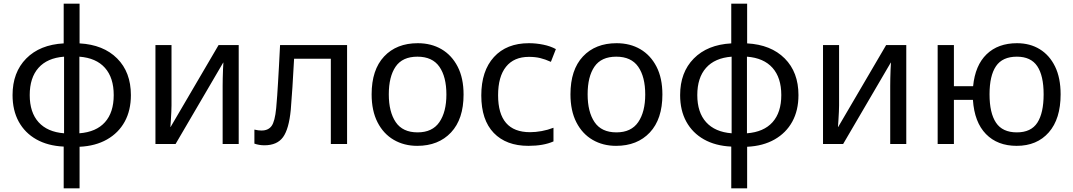

<svg xmlns="http://www.w3.org/2000/svg" viewBox="-20 -780 5813 1040"><path d="M325 240V14Q239 10 177 -25Q115 -60 81.5 -121Q48 -182 48 -265Q48 -388 122 -463Q196 -538 325 -545V-760H411V-545Q540 -538 614.5 -463.5Q689 -389 689 -265Q689 -182 655.5 -121Q622 -60 559.5 -24.5Q497 11 411 15V240ZM141 -265Q141 -171 189 -118Q237 -65 327 -58V-473Q236 -466 188.5 -412.5Q141 -359 141 -265ZM596 -265Q596 -359 548.5 -412.5Q501 -466 410 -473V-58Q501 -65 548.5 -118Q596 -171 596 -265Z M822 0V-536H909V-209Q909 -197 908 -174Q907 -151 905.5 -128.5Q904 -106 903 -92H904L1164 -536H1273V0H1186V-316Q1186 -332 1186.5 -356.5Q1187 -381 1188 -404.5Q1189 -428 1190 -441H1189L931 0Z M1412 7Q1384 7 1358 -2V-78Q1371 -75 1379.5 -74Q1388 -73 1397 -73Q1433 -73 1451 -97.5Q1469 -122 1476 -194Q1479 -229 1481.5 -262Q1484 -295 1486 -333Q1488 -371 1491 -420Q1494 -469 1497 -536H1860V0H1772V-462H1573Q1568 -371 1564 -307.5Q1560 -244 1555 -185Q1545 -81 1513 -37Q1481 7 1412 7Z M2240 10Q2169 10 2113 -22.5Q2057 -55 2025 -117.5Q1993 -180 1993 -269Q1993 -402 2060.5 -474Q2128 -546 2243 -546Q2316 -546 2371.5 -513.5Q2427 -481 2459 -419Q2491 -357 2491 -268Q2491 -135 2423 -62.5Q2355 10 2240 10ZM2242 -63Q2322 -63 2360 -118.5Q2398 -174 2398 -268Q2398 -364 2360 -418.5Q2322 -473 2241 -473Q2160 -473 2123 -419Q2086 -365 2086 -269Q2086 -174 2123.5 -118.5Q2161 -63 2242 -63Z M2842 10Q2722 10 2654.5 -60Q2587 -130 2587 -263Q2587 -396 2655.5 -471Q2724 -546 2845 -546Q2884 -546 2923 -538Q2962 -530 2991 -514L2964 -445Q2933 -459 2906 -465.5Q2879 -472 2845 -472Q2764 -472 2721 -418.5Q2678 -365 2678 -264Q2678 -64 2851 -64Q2881 -64 2914 -70Q2947 -76 2978 -88V-14Q2924 10 2842 10Z M3317 10Q3246 10 3190 -22.5Q3134 -55 3102 -117.5Q3070 -180 3070 -269Q3070 -402 3137.5 -474Q3205 -546 3320 -546Q3393 -546 3448.5 -513.5Q3504 -481 3536 -419Q3568 -357 3568 -268Q3568 -135 3500 -62.5Q3432 10 3317 10ZM3319 -63Q3399 -63 3437 -118.5Q3475 -174 3475 -268Q3475 -364 3437 -418.5Q3399 -473 3318 -473Q3237 -473 3200 -419Q3163 -365 3163 -269Q3163 -174 3200.5 -118.5Q3238 -63 3319 -63Z M3941 240V14Q3855 10 3793 -25Q3731 -60 3697.5 -121Q3664 -182 3664 -265Q3664 -388 3738 -463Q3812 -538 3941 -545V-760H4027V-545Q4156 -538 4230.5 -463.5Q4305 -389 4305 -265Q4305 -182 4271.5 -121Q4238 -60 4175.5 -24.5Q4113 11 4027 15V240ZM3757 -265Q3757 -171 3805 -118Q3853 -65 3943 -58V-473Q3852 -466 3804.5 -412.5Q3757 -359 3757 -265ZM4212 -265Q4212 -359 4164.5 -412.5Q4117 -466 4026 -473V-58Q4117 -65 4164.5 -118Q4212 -171 4212 -265Z M4438 0V-536H4525V-209Q4525 -197 4524 -174Q4523 -151 4521.5 -128.5Q4520 -106 4519 -92H4520L4780 -536H4889V0H4802V-316Q4802 -332 4802.5 -356.5Q4803 -381 4804 -404.5Q4805 -428 4806 -441H4805L4547 0Z M5487 10Q5383 10 5320.5 -54Q5258 -118 5250 -239H5147V0H5059V-536H5147V-313H5251Q5262 -426 5324 -486Q5386 -546 5489 -546Q5559 -546 5612 -513.5Q5665 -481 5695 -419.5Q5725 -358 5725 -269Q5725 -136 5661 -63Q5597 10 5487 10ZM5488 -63Q5565 -63 5599 -115.5Q5633 -168 5633 -269Q5633 -370 5598.5 -421.5Q5564 -473 5488 -473Q5410 -473 5375 -421.5Q5340 -370 5340 -269Q5340 -168 5375 -115.5Q5410 -63 5488 -63Z"/></svg>

Font: Noto Sans Historical
Style: Regular
Weight: 400
Designer: Monotype Design Team
Foundry: Monotype Imaging Inc.
Version: Version 2.013; ttfautohint (v1.8.4.7-5d5b)